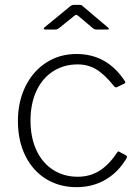

<svg xmlns="http://www.w3.org/2000/svg" viewBox="-20 -763 578 793"><path d="M495 -429C446.3 -503 380 -540 296 -540C249.3 -540 207.7 -528.2 171 -504.5C134.3 -480.8 105.7 -448 85 -406C64.3 -364 54 -316.3 54 -263C54 -209 64.2 -161.3 84.5 -120C104.8 -78.7 133.3 -46.7 170 -24C206.7 -1.3 248.7 10 296 10C340.7 10 380.7 -0.3 416 -21C451.3 -41.7 480.3 -71.3 503 -110C505 -115.3 504.3 -119 501 -121L473 -136C471 -137.3 469.3 -137.8 468 -137.5C466.7 -137.2 465 -135.3 463 -132C441 -98.7 416.8 -73.8 390.5 -57.5C364.2 -41.2 334.3 -33 301 -33C262.3 -33 228.2 -42.7 198.5 -62C168.8 -81.3 146 -108.5 130 -143.5C114 -178.5 106 -219 106 -265C106 -311 114 -351.5 130 -386.5C146 -421.5 168.8 -448.7 198.5 -468C228.2 -487.3 262.3 -497 301 -497C329 -497 354.5 -490.2 377.5 -476.5C400.5 -462.8 425 -439.7 451 -407C454.3 -403.7 457 -402 459 -402C461 -402 462.3 -402.3 463 -403L494 -418C496 -419.3 497.2 -420.7 497.5 -422C497.8 -423.3 497 -425.7 495 -429ZM305 -696 363 -647C367.7 -643 372.7 -641 378 -641H423C427.7 -641 430 -641.8 430 -643.5C430 -645.2 428 -647.7 424 -651L326 -734C325.3 -734.7 323.5 -736.3 320.5 -739C317.5 -741.7 313.7 -743 309 -743H286C278.7 -743 271.7 -739.7 265 -733L165 -651C161.7 -648.3 160.3 -646 161 -644C161.7 -642 163.7 -641 167 -641H208C211.3 -641 214.2 -641.5 216.5 -642.5C218.8 -643.5 221.3 -645 224 -647L285 -696C289.7 -700 293 -702 295 -702C296.3 -702 299.7 -700 305 -696Z"/></svg>

Font: Libre Franklin ExtraLight
Style: Regular
Weight: 275
Designer: Pablo Impallari, Rodrigo Fuenzalida
Foundry: Impallari Type
Version: Version 1.002; ttfautohint (v1.5)